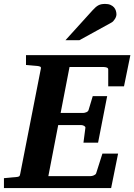

<svg xmlns="http://www.w3.org/2000/svg" viewBox="-35 -949 678 969"><path d="M590.8 -513.2H511.2V-598.1Q511.2 -605.5 503.7 -608.2Q496.1 -610.8 487.8 -610.8H315.9L271 -378.9H383.8Q391.6 -378.9 400.6 -382.6Q409.7 -386.2 412.1 -394L433.1 -463.9H505.9L460 -229H386.2L396 -304.2Q396.5 -307.1 394.5 -309.6Q392.6 -312 389.2 -314Q385.7 -315.9 381.6 -316.9Q377.4 -317.9 374 -317.9H258.8L209 -60.1H421.9Q429.7 -60.1 438.7 -64Q447.8 -67.9 450.2 -74.2L481.9 -173.8H561L525.9 0H-15.1V-49.8Q-3.9 -50.8 7.1 -51.8Q18.1 -52.7 26.4 -53.7Q36.1 -54.7 44.9 -55.2Q56.2 -56.2 60.8 -58.6Q65.4 -61 66.9 -70.8L170.9 -601.1Q173.3 -609.9 168 -612.5Q162.6 -615.2 152.8 -616.2Q144 -616.7 134.8 -617.7Q126.5 -618.7 116.2 -619.4Q106 -620.1 96.2 -621.1V-670.9H623ZM552.7 -876.5Q552.7 -871.6 550.8 -865.5Q548.8 -859.4 545.2 -853.5Q541.5 -847.7 536.9 -842.5Q532.2 -837.4 526.4 -834.5L365.7 -746.1H295.4L432.6 -897.5Q440.9 -906.7 448 -912.8Q455.1 -918.9 462.4 -922.6Q469.7 -926.3 477.5 -927.7Q485.4 -929.2 495.6 -929.2Q511.7 -929.2 522.7 -924.3Q533.7 -919.4 540.3 -911.9Q546.9 -904.3 549.8 -894.8Q552.7 -885.3 552.7 -876.5Z"/></svg>

Font: Charis SIL Eur
Style: Bold Italic
Weight: 700
Italic angle: -11°
Foundry: SIL International
Version: Version 5.000